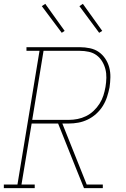

<svg xmlns="http://www.w3.org/2000/svg" viewBox="-38 -981 658 1001"><path d="M-18 0V-19H53L168 -716H100V-735H378Q405 -735 431 -729.5Q457 -724 477 -710Q497 -696 511 -675Q525 -654 531.5 -629.5Q538 -605 537.5 -578.5Q537 -552 533 -525Q528 -500 520 -475.5Q512 -451 498 -428.5Q484 -406 463.5 -387.5Q443 -369 419 -357.5Q395 -346 370 -341.5Q345 -337 321 -337H287L414 -19H498V0H400L360 -99L265 -337H127L74 -19H143V0ZM130 -356H320Q343 -356 366 -360.5Q389 -365 410.5 -375.5Q432 -386 450 -403Q468 -420 481 -440.5Q494 -461 501 -483Q508 -505 512 -528Q516 -552 516.5 -575.5Q517 -599 511.5 -620.5Q506 -642 494.5 -661Q483 -680 465.5 -693Q448 -706 425 -711Q402 -716 378 -716H189ZM479 -810 376 -949 394 -961 495 -820ZM284 -810 180 -949 198 -961 299 -820Z"/></svg>

Font: Iosevka Etoile Thin
Style: Italic
Weight: 100
Italic angle: -9°
Designer: Belleve Invis
Foundry: Belleve Invis
Version: Version 22.1.2; ttfautohint (v1.8.4)